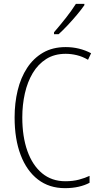

<svg xmlns="http://www.w3.org/2000/svg" viewBox="-20 -969 520 999"><path d="M322 -689Q263 -689 220.5 -662Q178 -635 150.5 -589Q123 -543 109.5 -483.5Q96 -424 96 -358Q96 -258 122.5 -183.5Q149 -109 199 -67.5Q249 -26 320 -26Q360 -26 391.5 -34.5Q423 -43 446 -54V-18Q422 -5 389.5 2.5Q357 10 318 10Q236 10 177.5 -35Q119 -80 87.5 -162.5Q56 -245 56 -358Q56 -433 72 -499Q88 -565 121 -615.5Q154 -666 204 -695Q254 -724 322 -724Q393 -724 454 -692L438 -658Q409 -675 379.5 -682Q350 -689 322 -689ZM419 -942Q403 -919 379.5 -891Q356 -863 331 -836.5Q306 -810 285 -791H261V-801Q293 -838 322.5 -875.5Q352 -913 375 -949H419Z"/></svg>

Font: Noto Sans Lao UI Cond ExtLt
Style: Regular
Weight: 200
Width: 3
Designer: Monotype Design Team
Foundry: Monotype Imaging Inc.
Version: Version 2.000; ttfautohint (v1.8.4.7-5d5b)